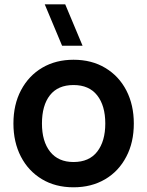

<svg xmlns="http://www.w3.org/2000/svg" viewBox="-20 -822 658 858"><path d="M349 -617.5H257.5L180 -802.5H271.5ZM308.5 15Q227.5 15 167 -21.5Q106.5 -58 73.2 -122.5Q40 -187 40 -270Q40 -355 74 -419Q108.5 -484 169 -519.5Q229.5 -555 308.5 -555Q390 -555 450.5 -518.5Q511.5 -482 544.8 -417.5Q578 -353 578 -270Q578 -185.5 544.5 -122Q510.5 -56.5 449.5 -20.8Q388.5 15 308.5 15ZM308.5 -98Q378.5 -98 414.5 -144.5Q450.5 -191 450.5 -270Q450.5 -350 414.2 -396Q378 -442 308.5 -442Q239 -442 203.2 -396.5Q167.5 -351 167.5 -270Q167.5 -190 204 -144Q240.5 -98 308.5 -98Z"/></svg>

Font: Vortex Mix
Style: Bold
Weight: 700
Designer: Mikhail Sharanda
Foundry: Mikhail Sharanda
Version: Version 4.504;Glyphs 3.1.2 (3151)